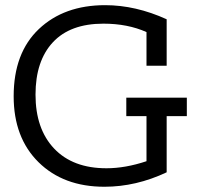

<svg xmlns="http://www.w3.org/2000/svg" viewBox="-20 -712 809 732"><path d="M615.4 -55.1Q498.7 0 378.2 0Q221.8 0 126.9 -93.6Q32.1 -187.2 32.1 -344.9Q32.1 -510.3 128.2 -601.3Q224.4 -692.3 380.8 -692.3Q497.4 -692.3 615.4 -638.5V-461.5H538.5V-589.7Q466.7 -621.8 374.4 -621.8Q247.4 -621.8 181.4 -550.6Q115.4 -479.5 115.4 -351.3Q115.4 -220.5 186.5 -145.5Q257.7 -70.5 385.9 -70.5Q457.7 -70.5 538.5 -97.4V-269.2H461.5V-339.7H692.3V-269.2H615.4Z"/></svg>

Font: Slabo 13px
Style: Regular
Weight: 400
Designer: John Hudson
Foundry: Tiro Typeworks Ltd.
Version: Version 1.02 Build 005a